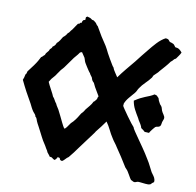

<svg xmlns="http://www.w3.org/2000/svg" viewBox="-109 -856 1006 986"><g transform="rotate(15 393.5 -363.5)"><path d="M397.5 -362.3Q389.6 -373 382.8 -382.8Q376 -392.6 368.2 -403.3Q365.2 -408.2 362.3 -413.1Q359.4 -418 356.4 -422.9Q348.6 -428.7 344.7 -434.6Q342.8 -439.5 338.9 -447.3Q335 -452.1 331.1 -456.1Q327.1 -460 324.2 -465.8Q320.3 -468.8 314.5 -476.1Q308.6 -483.4 302.2 -491.7Q295.9 -500 290.5 -507.3Q285.2 -514.6 283.2 -519.5Q281.2 -524.4 279.8 -527.8Q278.3 -531.2 276.4 -535.2Q271.5 -542 266.6 -547.4Q261.7 -552.7 256.8 -559.6Q253.9 -557.6 251.5 -557.1Q249 -556.6 247.1 -554.7Q240.2 -542 231.9 -531.2Q223.6 -520.5 216.8 -507.8Q203.1 -485.4 188.5 -460Q183.6 -453.1 178.7 -446.8Q173.8 -440.4 169.9 -432.6Q165 -425.8 161.6 -418.5Q158.2 -411.1 153.3 -404.3Q145.5 -394.5 140.6 -386.7Q135.7 -378.9 130.9 -368.2Q133.8 -362.3 140.1 -352.1Q146.5 -341.8 153.3 -331.5Q160.2 -321.3 165.5 -312.5Q170.9 -303.7 171.9 -300.8Q179.7 -293.9 184.6 -285.6Q189.5 -277.3 197.3 -269.5Q201.2 -261.7 206.1 -255.9Q210.9 -250 215.8 -243.2Q223.6 -231.4 233.9 -213.9Q244.1 -196.3 252 -183.6Q256.8 -176.8 261.2 -168.9Q265.6 -161.1 272.5 -156.2Q282.2 -167 288.6 -180.2Q294.9 -193.4 305.7 -204.1Q316.4 -218.8 322.3 -230.5Q328.1 -242.2 334 -253.9Q343.8 -265.6 345.7 -270.5Q347.7 -275.4 350.6 -280.3Q358.4 -292 366.7 -303.7Q375 -315.4 379.9 -329.1Q384.8 -332 387.2 -336.9Q389.6 -341.8 393.6 -346.7Q393.6 -355.5 397.5 -362.3ZM787.1 -10.7Q775.4 -1 774.9 1.5Q774.4 3.9 769.5 5.9Q761.7 9.8 746.1 9.3Q730.5 8.8 720.7 8.8Q715.8 8.8 711.4 8.8Q707 8.8 702.1 10.7Q699.2 11.7 695.8 13.7Q692.4 15.6 690.4 15.6Q682.6 15.6 679.2 13.2Q675.8 10.7 669.9 9.8Q662.1 1 656.2 -8.3Q650.4 -17.6 642.6 -27.3Q637.7 -34.2 630.9 -39.6Q624 -44.9 619.1 -52.7Q589.8 -92.8 555.7 -133.8Q547.9 -144.5 539.6 -153.3Q531.2 -162.1 523.4 -172.9Q508.8 -191.4 497.6 -210.4Q486.3 -229.5 470.7 -248Q460.9 -231.4 451.2 -215.8Q441.4 -200.2 430.7 -184.6Q430.7 -182.6 419.4 -164.6Q408.2 -146.5 394 -123.5Q379.9 -100.6 366.7 -79.1Q353.5 -57.6 349.6 -50.8Q344.7 -43 339.8 -36.1Q335 -29.3 330.1 -21.5Q322.3 -15.6 316.4 -7.3Q310.5 1 302.7 6.8Q290 7.8 287.1 -4.9Q274.4 -7.8 274.4 -4.9Q274.4 -2 274.4 0Q270.5 2 269 5.9Q267.6 9.8 263.7 11.7Q255.9 9.8 250.5 5.4Q245.1 1 235.4 2Q231.4 -3.9 226.6 -8.3Q221.7 -12.7 217.8 -17.6Q215.8 -23.4 212.4 -26.9Q209 -30.3 206.1 -35.2Q203.1 -40 200.2 -43.9Q197.3 -47.9 194.3 -51.8Q187.5 -60.5 181.2 -68.8Q174.8 -77.1 169.9 -85.9Q162.1 -97.7 154.8 -109.9Q147.5 -122.1 139.6 -133.8Q135.7 -139.6 131.8 -145.5Q127.9 -151.4 125 -157.2Q123 -162.1 119.6 -168.9Q116.2 -175.8 111.3 -177.7Q109.4 -185.5 104.5 -189.5Q99.6 -193.4 94.7 -199.2Q87.9 -207 82 -216.3Q76.2 -225.6 70.3 -235.4Q50.8 -262.7 33.7 -289.1Q16.6 -315.4 0 -343.8Q4.9 -359.4 4.9 -367.2Q4.9 -375 9.8 -379.9Q9.8 -383.8 11.7 -391.6Q24.4 -413.1 36.1 -430.7Q45.9 -447.3 50.8 -458Q55.7 -468.8 60.5 -480.5Q65.4 -483.4 68.4 -487.8Q71.3 -492.2 76.2 -496.1Q78.1 -506.8 85 -514.2Q91.8 -521.5 93.8 -532.2Q102.5 -539.1 103.5 -547.9Q116.2 -556.6 119.1 -571.3Q127 -579.1 132.3 -588.9Q137.7 -598.6 142.6 -609.4Q154.3 -619.1 161.1 -634.8Q167 -638.7 169.9 -645.5Q172.9 -652.3 177.7 -657.2Q184.6 -669.9 189.5 -678.2Q194.3 -686.5 199.2 -695.3Q206.1 -695.3 208 -700.2Q210 -705.1 215.8 -704.1Q215.8 -712.9 220.7 -719.7Q222.7 -720.7 226.6 -722.2Q230.5 -723.6 230.5 -725.6Q228.5 -737.3 231.4 -739.3Q234.4 -741.2 236.3 -743.2Q247.1 -741.2 251 -740.2Q254.9 -739.3 263.7 -733.4Q273.4 -733.4 277.3 -729.5Q281.2 -725.6 286.1 -723.6Q290 -719.7 292.5 -715.8Q294.9 -711.9 299.8 -710Q307.6 -699.2 316.4 -686.5Q325.2 -673.8 333 -663.1Q343.8 -648.4 355 -635.3Q366.2 -622.1 376 -606.4Q378.9 -601.6 386.7 -588.9Q394.5 -576.2 404.3 -563Q414.1 -549.8 421.9 -538.6Q429.7 -527.3 432.6 -526.4Q438.5 -513.7 447.8 -502.9Q457 -492.2 464.8 -481.4Q480.5 -507.8 498 -533.2Q515.6 -558.6 533.2 -584Q545.9 -603.5 557.6 -621.6Q569.3 -639.6 583 -659.2Q588.9 -668 596.7 -679.2Q604.5 -690.4 613.8 -702.1Q623 -713.9 633.3 -723.6Q643.6 -733.4 653.3 -739.3Q668 -740.2 672.9 -732.9Q677.7 -725.6 686.5 -725.6Q700.2 -722.7 704.1 -717.8Q708 -712.9 712.9 -708Q726.6 -708 734.9 -703.1Q743.2 -698.2 751 -689.5Q747.1 -678.7 741.7 -669.9Q736.3 -661.1 731.4 -652.3Q723.6 -648.4 719.7 -641.6Q715.8 -634.8 710 -630.9Q700.2 -614.3 689 -599.1Q677.7 -584 667 -569.3Q662.1 -560.5 655.3 -553.7Q648.4 -546.9 642.6 -539.1Q640.6 -536.1 640.1 -532.7Q639.6 -529.3 637.7 -526.4Q626 -507.8 611.8 -491.7Q597.7 -475.6 586.9 -456.1Q583 -449.2 580.6 -441.9Q578.1 -434.6 573.2 -427.7Q562.5 -413.1 549.8 -395Q537.1 -377 532.2 -359.4Q533.2 -353.5 532.7 -352.1Q532.2 -350.6 532.2 -348.6Q533.2 -345.7 544.4 -332Q555.7 -318.4 569.3 -302.2Q583 -286.1 595.7 -272.5Q608.4 -258.8 612.3 -255.9Q613.3 -251 626 -235.4Q638.7 -219.7 654.3 -201.2Q669.9 -182.6 684.1 -165.5Q698.2 -148.4 704.1 -140.6Q713.9 -127 724.1 -113.8Q734.4 -100.6 743.2 -85.9Q748 -78.1 752.4 -71.3Q756.8 -64.5 761.7 -56.6Q769.5 -46.9 775.9 -40Q782.2 -33.2 786.1 -21.5Q786.1 -18.6 786.6 -15.6Q787.1 -12.7 787.1 -10.7ZM752 -340.8Q752 -335.9 750 -330.1Q748 -324.2 747.1 -319.3Q746.1 -313.5 746.1 -307.1Q746.1 -300.8 742.2 -295.9Q737.3 -291 731 -290Q724.6 -289.1 719.7 -285.2Q717.8 -283.2 714.4 -278.3Q710.9 -273.4 707 -267.6Q703.1 -261.7 700.2 -256.3Q697.3 -251 696.3 -248Q684.6 -247.1 681.2 -247.6Q677.7 -248 673.8 -247.1Q664.1 -254.9 651.4 -261.7Q649.4 -269.5 641.6 -280.3Q633.8 -291 628.9 -296.9L623 -306.6Q608.4 -326.2 596.2 -345.2Q584 -364.3 578.1 -387.7Q595.7 -401.4 606.4 -408.2Q617.2 -415 628.9 -420.9Q640.6 -426.8 651.9 -432.6Q663.1 -438.5 672.9 -446.3Q680.7 -445.3 683.6 -444.3Q686.5 -443.4 688 -441.9Q689.5 -440.4 690.9 -438.5Q692.4 -436.5 697.3 -433.6Q701.2 -420.9 710.9 -408.2Q712.9 -404.3 717.3 -400.9Q721.7 -397.5 723.6 -393.6Q725.6 -391.6 727.5 -385.7Q729.5 -379.9 731.4 -376Q735.4 -368.2 743.7 -358.4Q752 -348.6 752 -340.8Z"/></g></svg>

Font: Caesar Dressing
Style: Regular
Weight: 400
Designer: Dathan Boardman
Foundry: Open Window
Version: Version 1.000